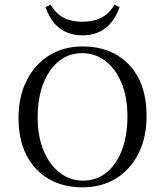

<svg xmlns="http://www.w3.org/2000/svg" viewBox="-20 -778 696 809"><path d="M327.4 11.3Q246 11.3 185.5 -23.8Q125 -58.9 91.5 -124.2Q58.1 -189.5 58.1 -281.5Q58.1 -371.8 92.7 -439.5Q127.4 -507.3 187.9 -544.8Q248.4 -582.3 328.2 -582.3Q409.7 -582.3 470.6 -547.2Q531.5 -512.1 564.5 -447.2Q597.6 -382.3 597.6 -289.5Q597.6 -199.2 563.7 -131.5Q529.8 -63.7 469 -26.2Q408.1 11.3 327.4 11.3ZM329.8 -16.9Q387.1 -16.9 429 -51.2Q471 -85.5 494 -146.4Q516.9 -207.3 516.9 -287.1Q516.9 -368.5 491.9 -428.6Q466.9 -488.7 423.8 -521.4Q380.6 -554 325.8 -554Q269.4 -554 227.4 -519.8Q185.5 -485.5 162.1 -425Q138.7 -364.5 138.7 -283.9Q138.7 -202.4 164.1 -142.3Q189.5 -82.3 232.7 -49.6Q275.8 -16.9 329.8 -16.9ZM327.4 -629Q271 -629 231.5 -658.9Q191.9 -688.7 171.8 -748.4L193.5 -758.1Q215.3 -720.2 248.4 -703.2Q281.5 -686.3 327.4 -686.3Q372.6 -686.3 406.5 -703.2Q440.3 -720.2 462.1 -758.1L483.9 -748.4Q462.9 -688.7 423.4 -658.9Q383.9 -629 327.4 -629Z"/></svg>

Font: Playfair 5pt SemiExpanded Light Light
Style: Regular
Weight: 300
Version: Version 2.203